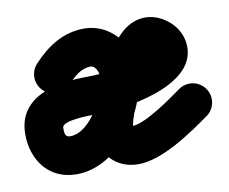

<svg xmlns="http://www.w3.org/2000/svg" viewBox="-97 -381 601 503"><g transform="rotate(-10 203.5 -130.0)"><path d="M91.9 -179.5C109.1 -197.9 128.3 -216.5 155 -216.5C166.9 -216.5 174.1 -198 174.1 -189.5C174.1 -141.8 126.7 -45.8 70.2 -45.8C55.7 -45.8 56.2 -58.8 56.2 -71.2C56.2 -90.5 131.6 -90.7 143 -90.7C221 -90.7 413 -116.9 413 -222.7C413 -260 390.9 -290.8 358.5 -307.8C345.8 -314.5 331.7 -318.3 317.4 -318.3C259.6 -318.3 223.7 -263 202.1 -216.3C179.8 -168 148.2 -117.8 138.4 -65.5C138.4 -65.5 138.3 -65.2 138.3 -64.8C138.2 -64.5 138.1 -64.2 138.1 -64.2C137 -57 136.3 -49.8 136.3 -42.4C136.3 15.2 175.3 57.3 234.3 57.3C298.4 57.3 381 0 431.3 -35.9C454 -52.1 459.3 -83.6 443.1 -106.3C426.9 -129 395.4 -134.3 372.7 -118.1C343.4 -97.2 269.6 -43.7 234.3 -43.7C229.4 -43.7 237.3 -32.4 237.3 -42.4C237.3 -44.5 237.5 -46.1 237.9 -48.1C237.9 -48.1 237.8 -47.8 237.7 -47.5C237.7 -47.2 237.6 -46.9 237.6 -46.9C245.6 -89.5 275.3 -133.9 293.9 -174C299.9 -187 306.7 -200.4 315.9 -211.4C317.2 -213 322.7 -218.2 322.5 -218.2C320.9 -217.6 315.6 -217.3 317.4 -217.3C318.9 -217.3 314.3 -217.5 312.8 -217.9C312.5 -218 312.2 -218.1 311.9 -218.3C311.8 -218.3 311.3 -218.5 311.5 -218.5C312.9 -217.7 313 -218.5 312.6 -219.6C312.2 -220.6 312 -223.7 312 -222.7C312 -219.4 313 -229.4 314.3 -232.4C315.6 -235.3 311.6 -230.5 310.4 -229.7C303.7 -225.1 296.2 -221.6 288.7 -218.5C244.5 -200.3 190.7 -191.7 143 -191.7C62.7 -191.7 -44.8 -174 -44.8 -71.2C-44.8 -2.2 -3.3 55.2 70.2 55.2C185.7 55.2 275.1 -84.5 275.1 -189.5C275.1 -255.6 223.3 -317.5 155 -317.5C98.4 -317.5 55.3 -288.4 18.1 -248.5C-0.9 -228.1 0.2 -196.1 20.5 -177.1C40.9 -158.1 72.9 -159.2 91.9 -179.5Z"/></g></svg>

Font: FRB American Cursive Guidelines Ultra
Style: Bold Italic
Weight: 1000
Italic angle: -25°
Version: Version 2.0;Modular Font Editor K font №1